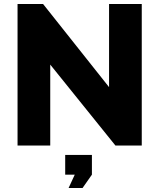

<svg xmlns="http://www.w3.org/2000/svg" viewBox="-20 -730 799 963"><path d="M324 213 355 146H307V47H441V146L394 213ZM232 -406V0H68V-710H196L527 -293V-710H691V0H559Z"/></svg>

Font: Oxford Sans
Style: Regular
Weight: 800
Designer: Matt McInerney, Pablo Impallari, Rodrigo Fuenzalida
Foundry: Matt McInerney, Pablo Impallari, Rodrigo Fuenzalida
Version: Version 3.000g; ttfautohint (v1.5) -l 8 -r 28 -G 28 -x 14 -D